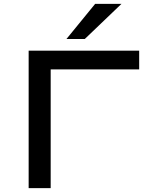

<svg xmlns="http://www.w3.org/2000/svg" viewBox="-20 -965 764 985"><path d="M127 0V-705H694V-609H240V0ZM321 -765 468 -945H603L415 -765Z"/></svg>

Font: Nunito Sans 7pt Expanded Medium
Style: Regular
Weight: 500
Width: 7
Designer: Vernon Adams
Foundry: Vernon Adams
Version: Version 3.101;gftools[0.9.27]